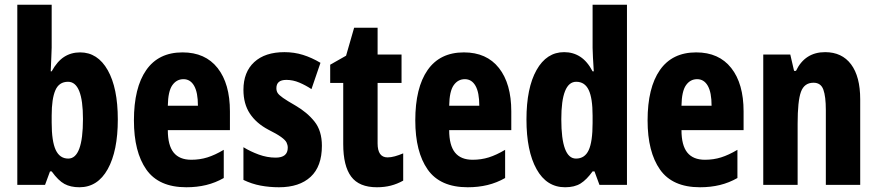

<svg xmlns="http://www.w3.org/2000/svg" viewBox="-20 -780 3701 810"><path d="M198 -579Q198 -563 196.5 -538Q195 -513 194 -479H198Q221 -521 250.5 -540Q280 -559 318 -559Q392 -559 434.5 -484Q477 -409 477 -276Q477 -143 434.5 -66.5Q392 10 315 10Q278 10 252 -4Q226 -18 198 -57H191L170 0H53V-760H198ZM267 -435Q229 -435 213.5 -399Q198 -363 198 -293V-263Q198 -184 215 -147.5Q232 -111 268 -111Q330 -111 330 -278Q330 -435 267 -435Z M750 -559Q846 -559 898 -493Q950 -427 950 -310V-231H688Q688 -167 712.5 -136.5Q737 -106 787 -106Q823 -106 855 -116Q887 -126 924 -148V-29Q889 -9 850 0.5Q811 10 766 10Q650 10 597.5 -64.5Q545 -139 545 -272Q545 -410 597 -484.5Q649 -559 750 -559ZM754 -446Q725 -446 707 -420.5Q689 -395 688 -334H815Q815 -390 799 -418Q783 -446 754 -446Z M1338 -165Q1338 -78 1290.5 -34Q1243 10 1157 10Q1117 10 1079.5 3Q1042 -4 1007 -21V-159Q1036 -141 1071.5 -128Q1107 -115 1143 -115Q1194 -115 1194 -157Q1194 -168 1189 -178.5Q1184 -189 1166 -202Q1148 -215 1112 -233Q1061 -260 1034 -301Q1007 -342 1007 -401Q1007 -476 1052.5 -518Q1098 -560 1180 -560Q1221 -560 1258 -548.5Q1295 -537 1332 -515L1294 -404Q1270 -420 1243 -431.5Q1216 -443 1188 -443Q1146 -443 1146 -408Q1146 -396 1151.5 -387.5Q1157 -379 1174 -367Q1191 -355 1226 -335Q1276 -306 1307 -267Q1338 -228 1338 -165Z M1615 -116Q1629 -116 1645.5 -120.5Q1662 -125 1681 -133V-18Q1656 -4 1629 3Q1602 10 1570 10Q1495 10 1461.5 -35Q1428 -80 1428 -172V-430H1373V-507L1440 -545L1474 -663H1573V-550H1674V-430H1573V-175Q1573 -116 1615 -116Z M1937 -559Q2033 -559 2085 -493Q2137 -427 2137 -310V-231H1875Q1875 -167 1899.5 -136.5Q1924 -106 1974 -106Q2010 -106 2042 -116Q2074 -126 2111 -148V-29Q2076 -9 2037 0.5Q1998 10 1953 10Q1837 10 1784.5 -64.5Q1732 -139 1732 -272Q1732 -410 1784 -484.5Q1836 -559 1937 -559ZM1941 -446Q1912 -446 1894 -420.5Q1876 -395 1875 -334H2002Q2002 -390 1986 -418Q1970 -446 1941 -446Z M2364 10Q2286 10 2243.5 -66.5Q2201 -143 2201 -276Q2201 -409 2243.5 -484.5Q2286 -560 2360 -560Q2398 -560 2428 -540.5Q2458 -521 2480 -479H2485Q2483 -513 2481.5 -538Q2480 -563 2480 -578V-760H2625V0H2509L2488 -57H2480Q2455 -22 2429.5 -6Q2404 10 2364 10ZM2410 -111Q2447 -111 2463.5 -146.5Q2480 -182 2480 -261V-292Q2480 -366 2463.5 -400.5Q2447 -435 2411 -435Q2348 -435 2348 -277Q2348 -111 2410 -111Z M2917 -559Q3013 -559 3065 -493Q3117 -427 3117 -310V-231H2855Q2855 -167 2879.5 -136.5Q2904 -106 2954 -106Q2990 -106 3022 -116Q3054 -126 3091 -148V-29Q3056 -9 3017 0.5Q2978 10 2933 10Q2817 10 2764.5 -64.5Q2712 -139 2712 -272Q2712 -410 2764 -484.5Q2816 -559 2917 -559ZM2921 -446Q2892 -446 2874 -420.5Q2856 -395 2855 -334H2982Q2982 -390 2966 -418Q2950 -446 2921 -446Z M3461 -560Q3532 -560 3570.5 -508.5Q3609 -457 3609 -361V0H3464V-316Q3464 -373 3453.5 -402Q3443 -431 3412 -431Q3373 -431 3359 -392.5Q3345 -354 3345 -258V0H3200V-550H3314L3330 -481H3338Q3376 -560 3461 -560Z"/></svg>

Font: Noto Sans Lao Looped ExtraCondensed ExtraBold
Style: Regular
Weight: 800
Width: 2
Designer: Mark Frömberg, Ben Mitchell
Foundry: The Fontpad Ltd
Version: Version 1.002; ttfautohint (v1.8.4.7-5d5b)